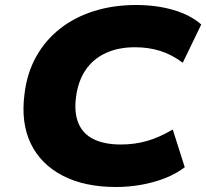

<svg xmlns="http://www.w3.org/2000/svg" viewBox="-20 -736 825 768"><path d="M444 12Q318 12 230.5 -33.5Q143 -79 103 -162Q63 -245 78 -360Q88 -444 125 -510Q162 -576 221 -622Q280 -668 357 -692Q434 -716 524 -716Q606 -716 674 -696Q742 -676 785 -638L711 -485Q667 -518 620.5 -532.5Q574 -547 520 -547Q453 -547 402.5 -523.5Q352 -500 322 -455.5Q292 -411 284 -347Q276 -285 294 -242.5Q312 -200 355 -179Q398 -158 464 -158Q518 -158 567.5 -172Q617 -186 671 -218L719 -67Q685 -41 640.5 -23.5Q596 -6 545.5 3Q495 12 444 12Z"/></svg>

Font: Nunito Sans 10pt SemiExpanded Black
Style: Italic
Weight: 900
Width: 6
Italic angle: -9°
Designer: Vernon Adams
Foundry: Vernon Adams
Version: Version 3.101;gftools[0.9.27]